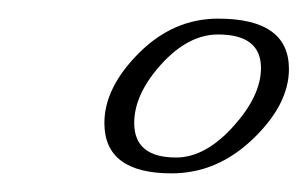

<svg xmlns="http://www.w3.org/2000/svg" viewBox="-20 -582 330 206"><path d="M92 -450Q92 -488 129 -525Q166 -562 214 -562Q290 -562 290 -508Q290 -470 251.5 -433Q213 -396 164 -396Q92 -396 92 -450ZM124 -450Q124 -413 169 -413Q200 -413 230 -446Q260 -479 260 -509Q260 -545 214 -545Q182 -545 153 -513Q124 -481 124 -450Z"/></svg>

Font: DancingScriptRegular
Style: Regular
Weight: 400
Designer: Pablo Impallari
Foundry: Pablo Impallari. www.impallari.com
Version: Version 1.002